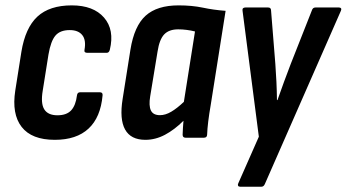

<svg xmlns="http://www.w3.org/2000/svg" viewBox="-20 -520 1309 725"><path d="M186.9 8Q99.6 8 61.7 -40.8Q23.9 -89.5 37.7 -178.3L60.7 -324Q75.5 -415 121.3 -457.4Q167.2 -499.7 251.1 -499.7Q332.8 -499.7 372.9 -453.5Q412.9 -407.3 394.7 -332.1Q391.7 -320.6 383.2 -320.6H309Q296.7 -320.6 299.1 -332.1Q305.7 -369 290.5 -387.7Q275.4 -406.4 243.3 -406.4Q207 -406.4 189.4 -385.7Q171.7 -364.9 163.1 -314.4L141.3 -177.3Q133.3 -129.6 147.1 -107.2Q161 -84.7 197 -84.7Q231.5 -84.7 248.8 -103.4Q266 -122.2 270.6 -159.6Q272 -171.6 282.6 -171.6H356.9Q368.7 -171.6 367.3 -159.6Q359.9 -76.7 314.3 -34.4Q268.8 8 186.9 8Z M528.9 8Q473.9 8 452.3 -31Q430.7 -70 443.1 -146.6L472.5 -332.4Q486.9 -422 530.1 -460.9Q573.2 -499.7 654.4 -499.7Q704.9 -499.7 745.9 -491.1Q786.9 -482.4 831.9 -479.1L775.9 -125Q769.7 -89.3 766.3 -61.3Q762.9 -33.4 762.1 -11.4Q761.7 0 750.1 0H680.6Q669.6 0 669.6 -11.4Q669.8 -23.6 670.8 -37Q671.8 -50.4 672.8 -64Q639 -30.2 603 -11.1Q566.9 8 528.9 8ZM584.2 -85.1Q604.6 -85.1 626.6 -98.1Q648.6 -111 674.3 -135.5L716.3 -401.2Q701.5 -405 684.9 -407.1Q668.4 -409.2 653.1 -409.2Q618.2 -409.2 600.1 -390.2Q581.9 -371.1 574.9 -325.2L547.1 -156.1Q541.3 -121 549.7 -103.1Q558.1 -85.1 584.2 -85.1Z M886.4 185Q881.2 185 879.2 181.6Q877.2 178.2 879.4 173L957.4 -3.8L895.8 -479.8Q894.8 -486 897.9 -488.9Q901 -491.7 906.4 -491.7H992.5Q1003.5 -491.7 1003.5 -480.4L1019.7 -278.6Q1022.2 -245.2 1023.8 -210.8Q1025.4 -176.4 1025.8 -142.2H1027.8Q1039.6 -175.8 1052.2 -210.3Q1064.9 -244.8 1077.7 -278.2L1157.5 -480.4Q1160.9 -491.7 1170.9 -491.7H1259.9Q1265.3 -491.7 1267.6 -488.7Q1269.9 -485.6 1267.5 -479.8L980.5 174Q976.1 185 967.5 185Z"/></svg>

Font: Sofia Sans Condensed
Style: Italic
Weight: 400
Italic angle: -9°
Designer: Botio Nikoltchev, Ani Petrova
Foundry: lettersoup
Version: Version 4.101